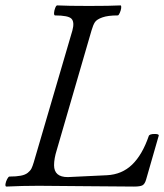

<svg xmlns="http://www.w3.org/2000/svg" viewBox="-22 -688 608 711"><path d="M1 2.9Q-2.9 1.5 -1.7 -6.8Q-0.5 -15.1 4.4 -24.7Q9.3 -34.2 13.2 -34.2Q38.6 -34.2 54.9 -37.4Q71.3 -40.5 80.8 -48.1Q90.3 -55.7 94.5 -64Q98.6 -72.3 103 -86.9L246.1 -575.2Q254.4 -606 242.9 -618.4Q231.4 -630.9 181.2 -630.9Q177.7 -632.3 178.2 -640.6Q178.7 -648.9 182.4 -658.4Q186 -668 189.9 -668Q229 -666 307.1 -666Q385.7 -666 424.8 -668Q427.7 -666.5 426.8 -658.2Q425.8 -649.9 421.6 -640.4Q417.5 -630.9 414.1 -630.9Q377.4 -630.9 356.9 -623.5Q336.4 -616.2 329.6 -606Q322.8 -595.7 316.9 -575.2L188 -131.8Q178.2 -100.6 178.2 -76.2Q178.2 -32.2 229 -32.2L374 -39.1Q429.7 -42 467.3 -78.4Q504.9 -114.7 528.8 -184.1Q531.2 -191.9 550.8 -191.9Q566.9 -191.9 565.9 -186L519 -22.9Q514.2 -6.3 505.4 -1.7Q496.6 2.9 474.1 2.9Q415.5 2.9 297.9 1.5Q180.2 0 121.1 0Q59.6 0 1 2.9Z"/></svg>

Font: Junicode SmCond
Style: Italic
Weight: 400
Width: 4
Italic angle: -11°
Designer: Peter S. Baker
Version: Version 2.206